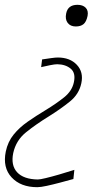

<svg xmlns="http://www.w3.org/2000/svg" viewBox="-27 -566 427 798"><path d="M288 -456Q265.5 -456 254.2 -471Q243 -486 248 -510Q255 -546 295 -546Q317 -546 329 -534Q341 -522 337 -500Q332 -475.5 320.2 -465.8Q308.5 -456 288 -456ZM128 212Q59 212 21.2 171.2Q-16.5 130.5 -3 64Q5.5 23 29.8 -6.8Q54 -36.5 88.5 -60.5Q123 -84.5 162 -108Q206.5 -135 239.5 -161.5Q272.5 -188 280 -224Q288.5 -262.5 267 -280.5Q245.5 -298.5 211 -299Q200.5 -299 181 -295Q161.5 -291 144 -287L148 -319Q167.5 -322 185.8 -324.5Q204 -327 213 -327Q264 -327 292.5 -296.5Q321 -266 311 -220Q301.5 -174.5 263.2 -143.8Q225 -113 177 -83Q122.5 -49.5 81 -16Q39.5 17.5 28 70Q17.5 121 44.2 150Q71 179 130 180Q139.5 180 163.2 174.2Q187 168.5 218.2 159.5Q249.5 150.5 282 140L278 178Q251.5 185.5 222 193.2Q192.5 201 167.2 206.5Q142 212 128 212Z"/></svg>

Font: Commissioner Loud Thin
Style: Italic
Weight: 100
Italic angle: -12°
Designer: Kostas Bartsokas
Foundry: Kostas Bartsokas
Version: Version 1.000; ttfautohint (v1.8.3)